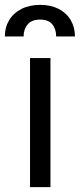

<svg xmlns="http://www.w3.org/2000/svg" viewBox="-56 -769 328 789"><path d="M67.4 -530.3H151.4V0H67.4ZM109.4 -749Q152.8 -749 185.1 -732.4Q217.3 -715.8 234.6 -686.3Q252 -656.7 252 -619.1H174.8Q174.8 -649.9 158.7 -669.2Q142.6 -688.5 109.4 -688.5Q74.2 -688.5 57.6 -668.7Q41 -648.9 41 -619.1H-36.1Q-36.1 -656.7 -18.3 -686.3Q-0.5 -715.8 32.5 -732.4Q65.4 -749 109.4 -749Z"/></svg>

Font: Pretendard JP
Style: Regular
Weight: 400
Designer: Base glyphs from Inter by Rasmus Andersson; Hangeul glyphs from Noto Sans CJK(Source Han Sans) by Jang Soo-young and Kan
Foundry: Kil Hyung-jin
Version: Version 1.309